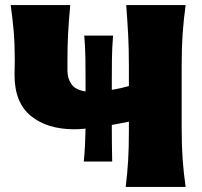

<svg xmlns="http://www.w3.org/2000/svg" viewBox="-20 -733 794 753"><path d="M308.5 -99.5Q312 -133.5 313.5 -165.8Q315 -198 315.5 -228.5Q290.5 -226 272 -226Q165.5 -226 101.2 -278.2Q37 -330.5 37 -439Q37 -452.5 37.5 -466.5Q38 -480.5 38 -494.5Q38 -559 33.8 -609.2Q29.5 -659.5 22 -713H255.5Q249.5 -649.5 247 -599.5Q244.5 -549.5 244.5 -495.5V-455.5Q244.5 -425 260.5 -402.5Q276.5 -380 315.5 -374.5V-417Q315.5 -456.5 315 -501Q314.5 -545.5 310.5 -593.5H423.5Q419.5 -545.5 419 -501Q418.5 -456.5 418.5 -417V-380.5Q435.5 -383.5 452.8 -387.2Q470 -391 485.5 -395.5V-474Q485.5 -544.5 482.5 -599.5Q479.5 -654.5 475 -713H708Q700 -654.5 696.2 -599.5Q692.5 -544.5 692.5 -474V-230.5Q692.5 -163 696.2 -109.8Q700 -56.5 708 0H473Q479.5 -53 482.5 -103.2Q485.5 -153.5 485.5 -217.5V-256Q450 -248.5 418.5 -243Q418.5 -210 418.8 -173.8Q419 -137.5 420 -99.5Z"/></svg>

Font: Commissioner Flair ExtraBold
Style: Regular
Weight: 800
Designer: Kostas Bartsokas
Foundry: Kostas Bartsokas
Version: Version 1.000; ttfautohint (v1.8.3)